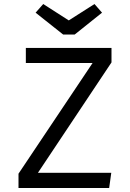

<svg xmlns="http://www.w3.org/2000/svg" viewBox="-20 -948 655 968"><path d="M171.3 -76.9H541L530.3 0H73.3V-72.3L446.7 -630.3H110.3V-706.2H542.1V-633.3ZM456.4 -927.7 494.4 -884.1 356.4 -773.8H298.5L159.5 -884.1L197.9 -927.7L326.7 -845.1Z"/></svg>

Font: FiraCode Nerd Font Mono
Style: Regular
Weight: 400
Monospace: yes
Designer: Carrois Corporate, Edenspiekermann AG, Nikita Prokopov
Foundry: Carrois Corporate, Edenspiekermann AG, Nikita Prokopov
Version: Version 6.002;Nerd Fonts 3.4.0